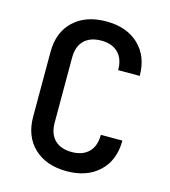

<svg xmlns="http://www.w3.org/2000/svg" viewBox="-111 -829 823 929"><g transform="rotate(15 300.0 -365.0)"><path d="M308 10Q205 10 144.5 -47.5Q84 -105 84 -203V-527Q84 -626 144.5 -683Q205 -740 308 -740Q410 -740 470.5 -682.5Q531 -625 531 -527H423Q423 -584 392.5 -614Q362 -644 308 -644Q253 -644 222.5 -614Q192 -584 192 -527V-203Q192 -146 222.5 -116Q253 -86 308 -86Q362 -86 392.5 -116Q423 -146 423 -203H531Q531 -105 470.5 -47.5Q410 10 308 10Z"/></g></svg>

Font: JetBrains Mono NL SemiBold
Style: Regular
Weight: 600
Designer: Philipp Nurullin, Konstantin Bulenkov
Foundry: JetBrains
Version: Version 2.304; ttfautohint (v1.8.4.7-5d5b)